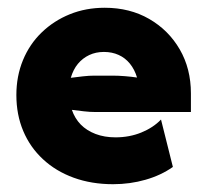

<svg xmlns="http://www.w3.org/2000/svg" viewBox="-20 -461 530 495"><path d="M271.5 13.9Q216 13.9 170.1 -2.8Q124.3 -19.4 91 -50.3Q57.6 -81.2 39.9 -123.3Q22.2 -165.3 22.2 -216Q22.2 -264.6 39.2 -305.9Q56.2 -347.2 87.5 -377.4Q118.8 -407.6 160.1 -424.3Q201.4 -441 250 -441Q314.6 -441 364.6 -412.2Q414.6 -383.3 443.4 -333.7Q472.2 -284 472.2 -220.1V-172.2H226.4Q211.8 -172.2 196.5 -174Q181.2 -175.7 165.3 -177.8Q172.9 -155.6 188.2 -139.9Q203.5 -124.3 226.4 -115.6Q249.3 -106.9 277.8 -106.9Q313.9 -106.9 344.4 -119.4Q375 -131.9 395.1 -152.8L425.7 -30.6Q395.1 -9 355.2 2.4Q315.3 13.9 271.5 13.9ZM162.5 -260.4Q177.8 -262.5 193.8 -264.2Q209.7 -266 223.6 -266H270.1Q285.4 -266 302.4 -264.6Q319.4 -263.2 333.3 -261.1Q327.1 -281.9 314.9 -296.9Q302.8 -311.8 285.8 -319.4Q268.8 -327.1 247.9 -327.1Q227.1 -327.1 210.1 -319.1Q193.1 -311.1 180.9 -296.5Q168.8 -281.9 162.5 -260.4Z"/></svg>

Font: Afacad Flux ExtraBold
Style: Regular
Weight: 800
Designer: Kristian Moeller
Foundry: Dicotype
Version: Version 1.100